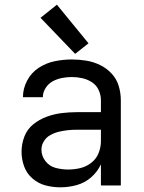

<svg xmlns="http://www.w3.org/2000/svg" viewBox="-20 -792 616 820"><path d="M238 8Q273 8 307.5 -1.5Q342 -11 369 -34.5Q396 -58 411 -90V0H496V-364Q496 -395 487 -425Q478 -455 456.5 -478Q435 -501 407 -514.5Q379 -528 348.5 -533Q318 -538 287 -538Q250 -538 213.5 -530.5Q177 -523 145.5 -502.5Q114 -482 96 -448Q78 -414 78 -377H163Q163 -377 163 -377Q163 -377 163 -377Q163 -398 175 -416.5Q187 -435 205.5 -445Q224 -455 245 -459Q266 -463 287 -463Q309 -463 331.5 -458Q354 -453 373 -440.5Q392 -428 401.5 -407Q411 -386 411 -364V-313H309Q276 -313 243.5 -309Q211 -305 179.5 -293.5Q148 -282 122 -261Q96 -240 84 -208.5Q72 -177 72 -144Q72 -112 83 -81.5Q94 -51 119 -29.5Q144 -8 175 0Q206 8 238 8ZM271 -68Q244 -68 217.5 -75Q191 -82 174 -104Q157 -126 157 -153Q157 -172 167.5 -189Q178 -206 195.5 -215.5Q213 -225 232 -229.5Q251 -234 270 -236Q289 -238 309 -238H411V-189Q411 -163 401 -138Q391 -113 369.5 -96.5Q348 -80 322.5 -74Q297 -68 271 -68ZM301 -562 358 -607 223 -772 153 -716Z"/></svg>

Font: Iosevka Sparkle
Style: Regular
Weight: 400
Designer: Belleve Invis
Foundry: Belleve Invis
Version: Version 4.5.0; ttfautohint (v1.8.3)